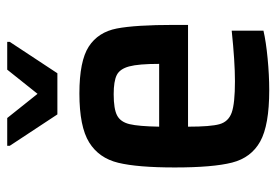

<svg xmlns="http://www.w3.org/2000/svg" viewBox="-137 -621 766 532"><g transform="rotate(-90 246.0 -355.0)"><path d="M443 -217H161Q161 -154 168 -129.5Q175 -105 200 -96Q225 -87 287 -87Q341 -87 427 -96V-8Q397 -1 350.5 3.5Q304 8 262 8Q165 8 120 -17Q75 -42 61.5 -95Q48 -148 48 -254Q48 -357 61 -410.5Q74 -464 117.5 -491Q161 -518 253 -518Q343 -518 383 -492Q423 -466 433 -414.5Q443 -363 443 -255ZM161 -297H335Q335 -354 328 -380Q321 -406 304 -414.5Q287 -423 251 -423Q210 -423 192 -413.5Q174 -404 168 -379Q162 -354 161 -297ZM195 -579 108 -711V-718H185L252 -634L319 -718H396V-711L309 -579Z"/></g></svg>

Font: Saira Semi Condensed Medium
Style: Regular
Weight: 500
Width: 4
Designer: Hector Gatti with collaboration of the Omnibus-Type team
Foundry: Omnibus-Type
Version: Version 1.001; ttfautohint (v1.8)